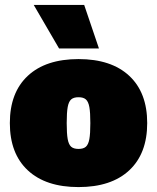

<svg xmlns="http://www.w3.org/2000/svg" viewBox="-20 -750 638 780"><path d="M578 -250Q578 -126 505 -58Q432 10 299 10Q166 10 93 -58Q20 -126 20 -250Q20 -374 93 -442Q166 -510 299 -510Q432 -510 505 -442Q578 -374 578 -250ZM251 -250Q251 -207 255 -185Q259 -163 269 -154Q279 -145 299 -145Q319 -145 329 -154Q339 -163 343 -185Q347 -207 347 -250Q347 -293 343 -315Q339 -337 329 -346Q319 -355 299 -355Q279 -355 269 -346Q259 -337 255 -315Q251 -293 251 -250ZM382 -553H220L117 -730H322Z"/></svg>

Font: Work Sans Black
Style: Regular
Weight: 900
Designer: Wei Huang
Foundry: Wei Huang
Version: Version 1.500